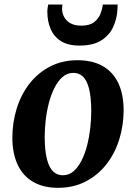

<svg xmlns="http://www.w3.org/2000/svg" viewBox="-20 -840 617 872"><path d="M332 -566.5Q399 -566.5 445.5 -540.5Q492 -514.5 516.5 -464.2Q541 -414 541.5 -341Q541.5 -270.5 521.5 -206.5Q501.5 -142.5 462.8 -93.2Q424 -44 368.8 -15.5Q313.5 13 243.5 13Q178 13 131.8 -13.2Q85.5 -39.5 61.2 -89.8Q37 -140 36 -211.5Q36 -283.5 56 -347.5Q76 -411.5 114.5 -460.8Q153 -510 208 -538.2Q263 -566.5 332 -566.5ZM313.5 -509Q285.5 -509 264.2 -490.5Q243 -472 227.5 -441.2Q212 -410.5 202 -372.2Q192 -334 187.5 -293.8Q183 -253.5 183 -216.5Q183.5 -152.5 193.8 -114.8Q204 -77 222.2 -60.5Q240.5 -44 265 -44Q293 -44 314 -62.2Q335 -80.5 350.5 -111.2Q366 -142 375.8 -180.2Q385.5 -218.5 390 -259Q394.5 -299.5 394.5 -337Q394 -401.5 384 -439Q374 -476.5 356.2 -492.8Q338.5 -509 313.5 -509ZM341 -633Q288.5 -633 256.5 -653.5Q224.5 -674 209.8 -708.8Q195 -743.5 195 -786.5Q195 -796.5 196.5 -805.2Q198 -814 199 -819.5H263.5Q263 -815 262.5 -810Q262 -805 262 -799Q262 -780.5 271.2 -763Q280.5 -745.5 299.8 -734.5Q319 -723.5 349.5 -723.5Q387 -723.5 407.2 -739.2Q427.5 -755 436.2 -777.5Q445 -800 447 -819.5H514Q514 -815 514 -809.8Q514 -804.5 513.5 -798.5Q511.5 -755.5 494.2 -717.8Q477 -680 440 -656.5Q403 -633 341 -633Z"/></svg>

Font: Merriweather 24pt
Style: Bold Italic
Weight: 700
Italic angle: -7.8°
Designer: Eben Sorkin
Foundry: Eben Sorkin
Version: Version 2.101